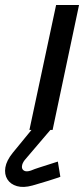

<svg xmlns="http://www.w3.org/2000/svg" viewBox="-79 -521 337 770"><path d="M126 -11H51L49 -2L-28 92Q-53 123 -57.5 150.5Q-62 178 -49.5 198Q-37 218 -11 225.5Q15 233 51 223Q58 221 76.5 215.5Q95 210 115 204Q135 198 149 193Q163 188 163 188L153 127Q153 127 142 130.5Q131 134 114 139.5Q97 145 78 151Q59 157 45 163Q27 169 17.5 163.5Q8 158 9 146Q10 134 20 121L124 -1ZM39 0H132L238 -501H146Z"/></svg>

Font: Advent Pro SemiBold
Style: Italic
Weight: 600
Italic angle: -12°
Version: Version 3.000